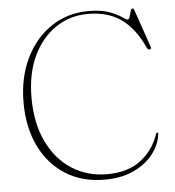

<svg xmlns="http://www.w3.org/2000/svg" viewBox="-52 -763 752 827"><g transform="rotate(-5 324.0 -349.0)"><path d="M614.5 -162Q610 -117 579.5 -76.2Q549 -35.5 495.5 -9.8Q442 16 368.5 16Q269.5 16 197.8 -30Q126 -76 87 -157.2Q48 -238.5 48 -344Q48 -452 88.2 -535.2Q128.5 -618.5 199 -666Q269.5 -713.5 360.5 -713.5Q415.5 -713.5 450 -700.8Q484.5 -688 502.2 -675.2Q520 -662.5 525 -662.5Q532 -662.5 535.5 -674Q539 -685.5 542 -696.8Q545 -708 550.5 -708Q556 -708 558 -701L614.5 -537Q618.5 -526 609 -525.5Q602 -525.5 598 -533Q559 -619.5 501.2 -660.5Q443.5 -701.5 357.5 -701.5Q279.5 -701.5 217.5 -659.8Q155.5 -618 119.8 -542.2Q84 -466.5 84 -363Q84 -252.5 122.5 -172.5Q161 -92.5 228 -49.5Q295 -6.5 380.5 -6.5Q470.5 -6.5 526.2 -49.5Q582 -92.5 604.5 -160Q607 -166.5 611 -166Q614.5 -166 614.5 -162Z"/></g></svg>

Font: Fraunces 72pt S000 Thin
Style: Regular
Weight: 100
Version: Version 1.000; ttfautohint (v1.8.3)